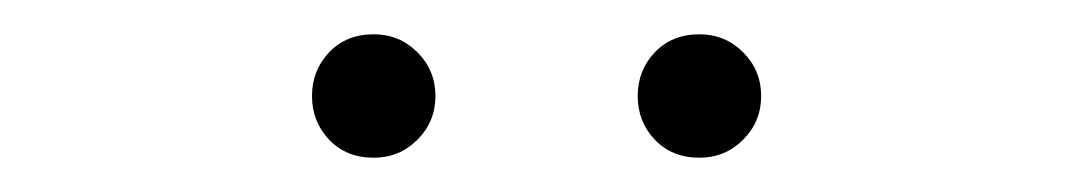

<svg xmlns="http://www.w3.org/2000/svg" viewBox="-20 -754 626 112"><path d="M162 -698Q162 -713 172 -723.5Q182 -734 198 -734Q213 -734 223.5 -723.5Q234 -713 234 -698Q234 -683 223.5 -672.5Q213 -662 198 -662Q182 -662 172 -672.5Q162 -683 162 -698ZM352 -698Q352 -713 362 -723.5Q372 -734 388 -734Q403 -734 413.5 -723.5Q424 -713 424 -698Q424 -683 413.5 -672.5Q403 -662 388 -662Q372 -662 362 -672.5Q352 -683 352 -698Z"/></svg>

Font: Merged Yaku Han JP Thin
Style: Regular
Weight: 250
Designer: Ryoko NISHIZUKA 西塚涼子 (kana, bopomofo & ideographs); Paul D. Hunt (Latin, Greek & Cyrillic); Sandoll Communications 산돌커뮤니
Foundry: Adobe
Version: Version 2.004